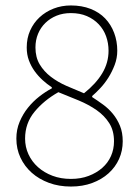

<svg xmlns="http://www.w3.org/2000/svg" viewBox="-20 -672 512 704"><path d="M240 12Q196 12 159.5 -1.5Q123 -15 96.5 -38.5Q70 -62 55 -94Q40 -126 40 -164Q40 -197 52 -225.5Q64 -254 82.5 -277Q101 -300 124 -318Q147 -336 170 -348V-352Q153 -363 136.5 -378Q120 -393 107 -411Q94 -429 86 -450.5Q78 -472 78 -498Q78 -532 90.5 -560Q103 -588 125 -608.5Q147 -629 176.5 -640.5Q206 -652 240 -652Q280 -652 312 -639.5Q344 -627 365.5 -604.5Q387 -582 398.5 -551.5Q410 -521 410 -486Q410 -459 400.5 -434Q391 -409 377.5 -387.5Q364 -366 347.5 -348.5Q331 -331 318 -320V-316Q338 -303 358 -288.5Q378 -274 394 -254.5Q410 -235 420 -210.5Q430 -186 430 -154Q430 -119 416.5 -89Q403 -59 378 -36.5Q353 -14 318 -1Q283 12 240 12ZM288 -330Q332 -365 355 -403.5Q378 -442 378 -486Q378 -514 369 -539Q360 -564 342 -583Q324 -602 298.5 -613Q273 -624 240 -624Q211 -624 187.5 -614.5Q164 -605 146.5 -588Q129 -571 119.5 -548Q110 -525 110 -498Q110 -462 125.5 -436Q141 -410 166.5 -390.5Q192 -371 224 -357Q256 -343 288 -330ZM240 -16Q276 -16 305 -27Q334 -38 355 -56.5Q376 -75 387 -100Q398 -125 398 -154Q398 -193 380.5 -220.5Q363 -248 334.5 -268Q306 -288 269 -303.5Q232 -319 194 -334Q141 -304 106.5 -262Q72 -220 72 -164Q72 -133 84.5 -106Q97 -79 119.5 -59Q142 -39 172.5 -27.5Q203 -16 240 -16Z"/></svg>

Font: TypoPRO Source Sans Pro
Style: Regular
Weight: 200
Designer: Paul D. Hunt
Foundry: Adobe Systems Incorporated
Version: Version 2.020;PS 2.000;hotconv 1.0.86;makeotf.lib2.5.63406